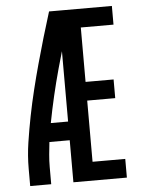

<svg xmlns="http://www.w3.org/2000/svg" viewBox="-53 -777 605 819"><g transform="rotate(-5 250.0 -367.5)"><path d="M43 0V-74Q43 -130 51.5 -186Q60 -242 71 -297.5Q82 -353 95.5 -408Q109 -463 124 -517.5Q139 -572 155 -626.5Q171 -681 188 -735H228V-724L273 -711Q238 -600 207 -487.5Q176 -375 154 -260H228V-180H141Q138 -154 135.5 -127Q133 -100 133 -74V0ZM228 0V-735H457V-655H317V-422H437V-342H317V-80H457V0Z"/></g></svg>

Font: Iosevka Curly Medium
Style: Regular
Weight: 500
Monospace: yes
Designer: Belleve Invis
Foundry: Belleve Invis
Version: Version 22.1.2; ttfautohint (v1.8.4)